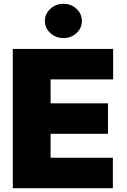

<svg xmlns="http://www.w3.org/2000/svg" viewBox="-20 -983 662 1003"><path d="M569.6 0H46.9V-727.3H571V-568.2H244.3V-443.2H544V-284.1H244.3V-159.1H569.6ZM311.1 -784.1Q271.3 -784.1 242.9 -810.4Q214.5 -836.6 214.5 -873.6Q214.5 -910.5 242.9 -936.8Q271.3 -963.1 311.1 -963.1Q351.9 -963.1 380 -936.8Q407.7 -910.5 407.7 -873.6Q407.7 -836.3 380 -810.4Q351.9 -784.1 311.1 -784.1Z"/></svg>

Font: Linik Sans Black
Style: Regular
Weight: 900
Designer: Fonts by Rasmus Andersson / Changes by Cristiano Sobral with parts from Marc Monis
Foundry: rsms
Version: Version 3.020; ttfautohint (v1.6)